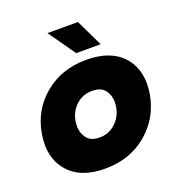

<svg xmlns="http://www.w3.org/2000/svg" viewBox="-134 -848 911 972"><g transform="rotate(-20 322.0 -362.5)"><path d="M297 -148Q346 -148 382 -181Q429 -225 429 -293Q429 -327 408.5 -355Q388 -383 339 -383Q290 -383 254 -351Q207 -308 207 -239Q207 -205 227.5 -176.5Q248 -148 297 -148ZM269 10Q136 10 71 -67Q22 -125 22 -208Q22 -236 27 -266Q48 -388 140.5 -464.5Q233 -541 366 -541Q499 -541 565 -465Q614 -407 614 -323Q614 -296 609 -266Q587 -144 494.5 -67Q402 10 269 10ZM462 -590H330L228 -735H392Z"/></g></svg>

Font: YamahaIndonesia935. App XBold
Style: Italic
Weight: 800
Italic angle: -10°
Designer: Dalton Maag Ltd
Foundry: Dalton Maag Ltd
Version: Version 1.002; January 01, 2024; Regular/Italic